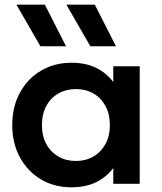

<svg xmlns="http://www.w3.org/2000/svg" viewBox="-20 -782 688 817"><path d="M284 15Q210.5 15 153.8 -19Q97 -53 64.5 -113Q32 -173 32 -250Q32 -308 50.5 -356.5Q69 -405 102.8 -440.5Q136.5 -476 182.8 -495.5Q229 -515 284 -515Q356.5 -515 406 -484Q440 -463 462 -433V-500H574.5V0H462V-67Q440 -37 406 -16Q356.5 15 284 15ZM303 -97Q344.5 -97 377 -115.8Q409.5 -134.5 428.5 -168.8Q447.5 -203 447.5 -250Q447.5 -297 428.5 -331.5Q409.5 -366 377 -384.5Q344.5 -403 303 -403Q261.5 -403 228.8 -384.5Q196 -366 177.2 -331.5Q158.5 -297 158.5 -250Q158.5 -203 177.2 -168.8Q196 -134.5 228.8 -115.8Q261.5 -97 303 -97ZM364.5 -585 262.5 -762H383.5L473.5 -585ZM152 -585 50 -762H171L261 -585Z"/></svg>

Font: Geologica EX Med
Style: Regular
Weight: 500
Designer: Sindre Bremnes, Frode Helland
Foundry: Monokrom Skriftforlag AS
Version: Version 1.010;gftools[0.9.28]